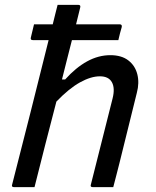

<svg xmlns="http://www.w3.org/2000/svg" viewBox="-20 -770 640 790"><path d="M38 0Q26 0 30 -11Q68 -159 105.5 -307.5Q143 -456 180 -605H115Q104 -605 107 -616Q110 -630 113.5 -643Q117 -656 120 -670H197Q203 -696 208.5 -716.5Q214 -737 217 -750H302Q313 -750 310 -739Q302 -706 293 -670H472Q483 -670 481 -659Q477 -645 473.5 -632Q470 -619 467 -605H276Q266 -565 255.5 -524.5Q245 -484 235 -443H248Q292 -492 338.5 -517.5Q385 -543 434 -543Q480 -543 508 -521.5Q536 -500 545 -464.5Q554 -429 543 -388L471 -97Q465 -74 459 -50Q453 -26 446 0H362Q350 0 354 -11Q398 -188 443 -364Q454 -407 440.5 -431.5Q427 -456 391 -456Q354 -456 309 -431Q264 -406 212 -352Q189 -264 166.5 -176Q144 -88 122 0Z"/></svg>

Font: Recursive Sn Lnr St
Style: Italic
Weight: 400
Italic angle: -15°
Version: Version 1.079;hotconv 1.0.112;makeotfexe 2.5.65598; ttfautoh